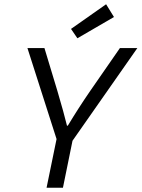

<svg xmlns="http://www.w3.org/2000/svg" viewBox="-20 -883 666 903"><path d="M199 0 246 -229 109 -657H189L250 -455Q281 -350 295 -292H299Q349 -375 404 -455L544 -657H626L321 -221L276 0ZM344 -703 314 -747 479 -863 516 -803Z"/></svg>

Font: TypoPRO Source Code Pro
Style: Italic
Weight: 400
Italic angle: -11°
Monospace: yes
Designer: Paul D. Hunt, Teo Tuominen
Foundry: Adobe Systems Incorporated
Version: Version 1.030;PS 1.0;hotconv 1.0.84;makeotf.lib2.5.63406